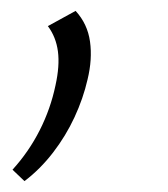

<svg xmlns="http://www.w3.org/2000/svg" viewBox="-20 -140 309 353"><path d="M25 193 3 172Q33 139 53 99.5Q73 60 82 17Q90 -19 86.5 -45.5Q83 -72 68 -92L119 -120Q141 -96 145.5 -63.5Q150 -31 141 6Q133 41 117 75.5Q101 110 77.5 140.5Q54 171 25 193Z"/></svg>

Font: Ysabeau Office Light
Style: Italic
Weight: 300
Italic angle: -12°
Designer: Christian Thalmann (Catharsis Fonts)
Version: Version 2.001;gftools[0.9.30]; featfreeze: tnum,lnum,ss02